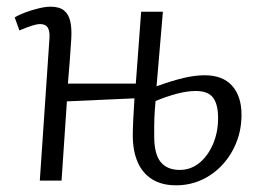

<svg xmlns="http://www.w3.org/2000/svg" viewBox="-20 -540 773 574"><path d="M467 -505 448 -282Q495 -299 529 -307Q563 -315 592 -315Q646 -315 674 -283.5Q702 -252 702 -197Q702 -153 687 -115Q672 -77 645.5 -48Q619 -19 583.5 -2.5Q548 14 506 14Q464 14 435 -4Q406 -22 391.5 -55.5Q377 -89 377 -135Q377 -156 378.5 -185.5Q380 -215 382 -246L180 -237L164 0H99L128 -427Q129 -448 122.5 -458Q116 -468 100 -468Q90 -468 74.5 -463Q59 -458 38 -449L24 -488Q37 -496 56 -503Q75 -510 95.5 -515Q116 -520 131 -520Q157 -520 171 -509Q185 -498 190 -476.5Q195 -455 193 -423Q191 -390 188.5 -357Q186 -324 183 -290H386L402 -505ZM445 -238Q444 -225 443 -212.5Q442 -200 441.5 -187Q441 -174 441 -161Q441 -148 441 -133Q441 -79 460.5 -55.5Q480 -32 517 -32Q550 -32 575.5 -52.5Q601 -73 616.5 -108.5Q632 -144 632 -187Q632 -228 617 -248Q602 -268 565 -268Q540 -268 509.5 -260Q479 -252 445 -238Z"/></svg>

Font: Literata 18pt Light
Style: Italic
Weight: 300
Italic angle: -2°
Designer: Latin by Veronika Burian and Jose Scaglione. Greek by Irene Vlachou. Cyrillic by Vera Evstafieva
Foundry: TypeTogether
Version: Version 3.103;gftools[0.9.29]